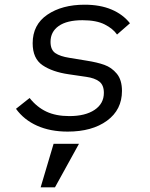

<svg xmlns="http://www.w3.org/2000/svg" viewBox="-20 -548 640 817"><path d="M48 -85 106 -131Q137 -92 177.5 -73Q218 -54 275 -54Q343 -54 382.5 -80.5Q422 -107 422 -153Q422 -186 402.5 -201Q383 -216 347 -221L272 -232Q203 -242 161 -270.5Q119 -299 119 -364Q119 -443 181.5 -485.5Q244 -528 340 -528Q406 -528 454.5 -507.5Q503 -487 533 -449L478 -401Q461 -426 425.5 -444Q390 -462 331 -462Q265 -462 230 -437.5Q195 -413 195 -370Q195 -336 215.5 -322Q236 -308 275 -302L348 -290Q393 -283 424 -272Q455 -261 477 -234.5Q499 -208 499 -161Q499 -81 435.5 -34.5Q372 12 268 12Q194 12 138 -13Q82 -38 48 -85ZM208 64H316L214 249H153Z"/></svg>

Font: iA Writer Mono V
Style: Regular
Weight: 400
Italic angle: -9.5°
Designer: Mike Abbink, Paul van der Laan, Pieter van Rosmalen
Foundry: Bold Monday
Version: Version 2.000